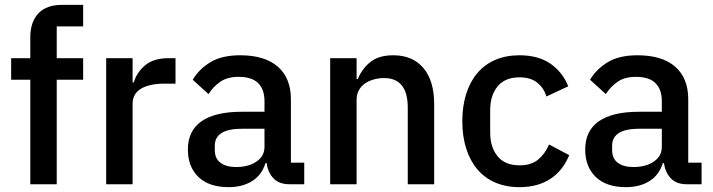

<svg xmlns="http://www.w3.org/2000/svg" viewBox="-20 -760 2943 792"><path d="M105 -431H26V-520H105V-606Q105 -669 138 -704.5Q171 -740 237 -740H323V-651H214V-520H323V-431H214V0H105Z M418 0V-520H527V-420H532Q543 -460 578 -490Q613 -520 675 -520H704V-415H661Q596 -415 561.5 -394Q527 -373 527 -332V0Z M1174 0Q1131 0 1108 -24.5Q1085 -49 1080 -87H1075Q1060 -38 1020 -13Q980 12 923 12Q842 12 798.5 -30Q755 -72 755 -143Q755 -221 811.5 -260Q868 -299 977 -299H1071V-343Q1071 -391 1045 -417Q1019 -443 964 -443Q918 -443 889 -423Q860 -403 840 -372L775 -431Q801 -475 848 -503.5Q895 -532 971 -532Q1072 -532 1126 -485Q1180 -438 1180 -350V-89H1235V0ZM954 -71Q1005 -71 1038 -93.5Q1071 -116 1071 -154V-229H979Q866 -229 866 -159V-141Q866 -106 889.5 -88.5Q913 -71 954 -71Z M1342 0V-520H1451V-434H1456Q1473 -476 1507.5 -504Q1542 -532 1602 -532Q1682 -532 1726.5 -479.5Q1771 -427 1771 -330V0H1662V-316Q1662 -438 1564 -438Q1543 -438 1522.5 -432.5Q1502 -427 1486 -416Q1470 -405 1460.5 -388Q1451 -371 1451 -348V0Z M2123 12Q2067 12 2023 -7Q1979 -26 1949 -61.5Q1919 -97 1903 -147.5Q1887 -198 1887 -260Q1887 -322 1903 -372.5Q1919 -423 1949 -458.5Q1979 -494 2023 -513Q2067 -532 2123 -532Q2201 -532 2251 -497Q2301 -462 2324 -404L2234 -362Q2223 -398 2195.5 -419.5Q2168 -441 2123 -441Q2063 -441 2032.5 -403.5Q2002 -366 2002 -306V-213Q2002 -153 2032.5 -115.5Q2063 -78 2123 -78Q2171 -78 2199.5 -101.5Q2228 -125 2245 -164L2328 -120Q2302 -56 2250 -22Q2198 12 2123 12Z M2813 0Q2770 0 2747 -24.5Q2724 -49 2719 -87H2714Q2699 -38 2659 -13Q2619 12 2562 12Q2481 12 2437.5 -30Q2394 -72 2394 -143Q2394 -221 2450.5 -260Q2507 -299 2616 -299H2710V-343Q2710 -391 2684 -417Q2658 -443 2603 -443Q2557 -443 2528 -423Q2499 -403 2479 -372L2414 -431Q2440 -475 2487 -503.5Q2534 -532 2610 -532Q2711 -532 2765 -485Q2819 -438 2819 -350V-89H2874V0ZM2593 -71Q2644 -71 2677 -93.5Q2710 -116 2710 -154V-229H2618Q2505 -229 2505 -159V-141Q2505 -106 2528.5 -88.5Q2552 -71 2593 -71Z"/></svg>

Font: IBM Plex Sans Devanagari Medium
Style: Regular
Weight: 500
Designer: Mike Abbink, Paul van der Laan, Pieter van Rosmalen, Erin McLaughlin
Foundry: Bold Monday
Version: Version 1.1